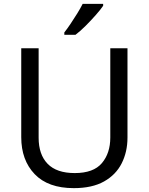

<svg xmlns="http://www.w3.org/2000/svg" viewBox="-20 -964 771 994"><path d="M640 -252Q640 -178 610 -118.5Q580 -59 518.5 -24.5Q457 10 362 10Q229 10 159.5 -62.5Q90 -135 90 -254V-714H180V-251Q180 -164 226.5 -116Q273 -68 367 -68Q464 -68 507.5 -119.5Q551 -171 551 -252V-714H640ZM514 -934Q502 -916 477 -887.5Q452 -859 423.5 -830.5Q395 -802 371 -784H313V-796Q328 -815 345.5 -841Q363 -867 380 -894.5Q397 -922 408 -944H514Z"/></svg>

Font: Noto Sans Yi
Style: Regular
Weight: 400
Designer: Monotype Design Team
Foundry: Monotype Imaging Inc.
Version: Version 2.002; ttfautohint (v1.8.4.7-5d5b)